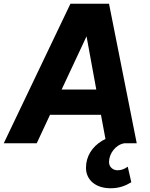

<svg xmlns="http://www.w3.org/2000/svg" viewBox="-47 -765 799 1025"><path d="M149 0 220 -152H492L516 -23C510 -20 504 -17 499 -14C444 19 412 70 412 131C412 194 462 240 543 240C590 240 622 227 654 208L635 125C616 138 601 144 580 144C559 144 535 129 535 100C535 55 570 8 616 0H683L535 -745H329L-27 0ZM282 -287 415 -571 467 -287Z"/></svg>

Font: Plus Jakarta Sans ExtraBold
Style: Italic
Weight: 800
Italic angle: -8°
Designer: Gumpita Rahayu
Foundry: Tokotype
Version: Version 2.071;gftools[0.9.30]